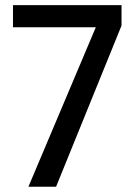

<svg xmlns="http://www.w3.org/2000/svg" viewBox="-20 -709 508 729"><path d="M87.9 0 343.8 -605.5H29.3V-689.5H441.4V-611.8L192.9 0Z"/></svg>

Font: Shanti
Style: Regular
Weight: 400
Designer: Vernon Adams
Foundry: Vernon Adams
Version: Version 1.100; ttfautohint (v1.8.4)